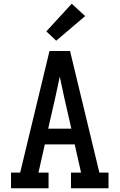

<svg xmlns="http://www.w3.org/2000/svg" viewBox="-20 -1008 640 1028"><path d="M39 0V-84H88L245 -735H355L512 -84H561V0H360V-84H414L380 -235H220L186 -84H240V0ZM238 -319H362L323 -490Q317 -517 311.5 -544Q306 -571 300 -598Q294 -571 288.5 -544Q283 -517 277 -490ZM281 -790 228 -840 364 -988 436 -922Z"/></svg>

Font: Iosevka Slab Medium Extended
Style: Regular
Weight: 500
Width: 7
Monospace: yes
Designer: Belleve Invis
Foundry: Belleve Invis
Version: Version 11.1.1; ttfautohint (v1.8.3)